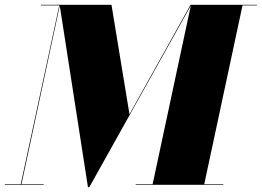

<svg xmlns="http://www.w3.org/2000/svg" viewBox="-50 -770 1090 800"><path d="M-30 -2.5H36.5L197 -747.5H120V-750H414.5L489.5 -294L744 -750H1020.5V-747.5H960.5L801 -2.5H880.5V0H515.5V-2.5H586L745 -746.5L322 10H316.5L199 -746.5L39.5 -2.5H132V0H-30Z"/></svg>

Font: Bodoni* 72pt Fatface
Style: Italic
Weight: 900
Italic angle: -13°
Version: Version 2.3